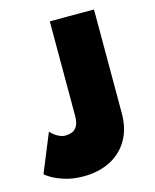

<svg xmlns="http://www.w3.org/2000/svg" viewBox="-126 -731 656 814"><g transform="rotate(-15 202.0 -324.0)"><path d="M365 -205Q365 -136 336.2 -87.5Q307.5 -39 256.8 -13.5Q206 12 140 12Q95.5 12 60.5 1.2Q25.5 -9.5 4 -22.2Q-17.5 -35 -22.5 -41L46.5 -209.5Q53 -201.5 63.2 -193.5Q73.5 -185.5 85.8 -180.2Q98 -175 109.5 -175Q121.5 -175 135.8 -179Q150 -183 160.5 -198.2Q171 -213.5 171 -246.5V-660H365Z"/></g></svg>

Font: League Spartan Thin Black
Style: Regular
Weight: 900
Version: Version 2.002